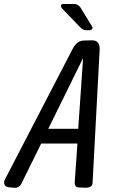

<svg xmlns="http://www.w3.org/2000/svg" viewBox="-83 -921 563 942"><path d="M153.8 -289.1H300.8L324.7 -636.2ZM119.1 -216.8 22 -20Q10.7 2.9 -15.1 0L-38.1 -2Q-55.2 -2.9 -60.5 -14.9Q-65.9 -26.9 -59.1 -40L273.9 -682.1Q294.9 -722.2 329.1 -722.2L369.1 -723.1Q408.7 -723.1 405.8 -674.8L371.1 -22Q369.1 -1 340.8 0L307.1 -1Q281.7 -1 283.7 -27.8L296.9 -216.8ZM280.3 -901.4Q300.3 -901.4 311.5 -884.3L368.2 -792Q373.5 -784.2 368.9 -778.6Q364.3 -772.9 355.5 -772.9H339.4Q324.2 -772.9 310.5 -787.1L221.2 -879.9Q214.4 -890.1 216.8 -895.8Q219.2 -901.4 227.5 -901.4Z"/></svg>

Font: Allan
Style: Regular
Weight: 400
Designer: Anton Koovit
Foundry: Anton Koovit
Version: Version 1.002